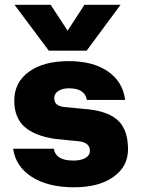

<svg xmlns="http://www.w3.org/2000/svg" viewBox="-20 -773 593 807"><path d="M344.2 -560.1H185.1L41 -752.9H192.9L264.2 -644L335 -752.9H486.8ZM312 -179.2 211.9 -189Q123.5 -202.6 81.8 -241.2Q40 -279.8 40 -350.1Q40 -426.8 101.6 -471.4Q163.1 -516.1 269 -516.1Q371.1 -516.1 433.8 -472.7Q496.6 -429.2 505.9 -353H345.2Q336.4 -401.9 270 -401.9Q241.7 -401.9 224.9 -390.6Q208 -379.4 208 -360.8Q208 -343.8 218 -335Q228 -326.2 249 -323.2L356.9 -313Q441.9 -302.2 480 -262.7Q518.1 -223.1 518.1 -145Q518.1 -72.8 456.5 -29.3Q395 14.2 292 14.2Q182.1 14.2 114 -29.3Q45.9 -72.8 35.2 -147.9H206.1Q210.9 -122.1 231.2 -110.1Q251.5 -98.1 289.1 -98.1Q320.3 -98.1 339.1 -109.1Q357.9 -120.1 357.9 -139.2Q357.9 -173.3 312 -179.2Z"/></svg>

Font: Overused Grotesk ExtraBold
Style: Regular
Weight: 800
Version: Version 0.002